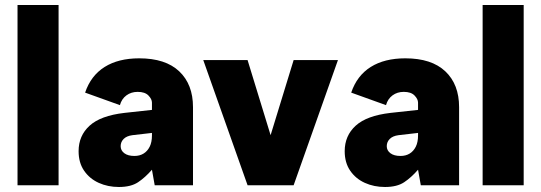

<svg xmlns="http://www.w3.org/2000/svg" viewBox="-20 -740 2161 767"><path d="M50 -720H214V0H50Z M598 0 587 -62Q560 -31 531.5 -12Q503 7 455 7Q411 7 374.5 -9.5Q338 -26 316 -58Q294 -90 294 -136Q294 -198 338 -238Q382 -278 477 -289L587 -301V-330Q587 -344 573 -358.5Q559 -373 530 -373Q504 -373 485 -359Q466 -345 459 -320L320 -370Q343 -438 398 -472.5Q453 -507 536 -507Q641 -507 696 -455Q751 -403 751 -312V0ZM587 -209 509 -200Q486 -197 474 -185Q462 -173 462 -156Q462 -139 476.5 -128Q491 -117 517 -117Q538 -117 553.5 -126.5Q569 -136 578 -154Q587 -172 587 -199Z M969 -500 1061 -200 1153 -500H1330L1153 0H969L792 -500Z M1661 0 1650 -62Q1623 -31 1594.5 -12Q1566 7 1518 7Q1474 7 1437.5 -9.5Q1401 -26 1379 -58Q1357 -90 1357 -136Q1357 -198 1401 -238Q1445 -278 1540 -289L1650 -301V-330Q1650 -344 1636 -358.5Q1622 -373 1593 -373Q1567 -373 1548 -359Q1529 -345 1522 -320L1383 -370Q1406 -438 1461 -472.5Q1516 -507 1599 -507Q1704 -507 1759 -455Q1814 -403 1814 -312V0ZM1650 -209 1572 -200Q1549 -197 1537 -185Q1525 -173 1525 -156Q1525 -139 1539.5 -128Q1554 -117 1580 -117Q1601 -117 1616.5 -126.5Q1632 -136 1641 -154Q1650 -172 1650 -199Z M1908 -720H2072V0H1908Z"/></svg>

Font: Albert Sans Black
Style: Regular
Weight: 900
Designer: Andreas Rasmussen
Foundry: a.Foundry
Version: Version 1.025